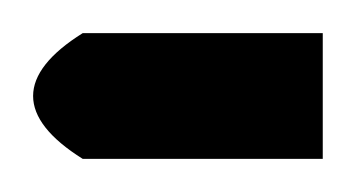

<svg xmlns="http://www.w3.org/2000/svg" viewBox="-50 -96 215 116"><path d="M0 -76C-40 -51 -40 -25 0 0H145V-76Z"/></svg>

Font: Hejaz
Style: Regular
Weight: 400
Designer: Bandar Raffah (Arabic) and Santiago Orozco (Latin)
Foundry: Caramella and Typemade
Version: Version 1.010;hotconv 1.0.109;makeotfexe 2.5.65596